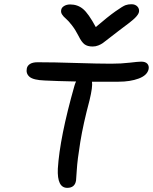

<svg xmlns="http://www.w3.org/2000/svg" viewBox="-20 -924 730 916"><path d="M606.9 -903.8Q625 -903.8 635.3 -893.1Q645.5 -882.3 643.1 -867.2Q640.6 -854.5 623.3 -837.6Q606 -820.8 544.9 -775.9Q525.9 -761.7 502.2 -742.9Q478.5 -724.1 470.2 -718.3Q461.9 -712.4 449.2 -707.3Q436.5 -702.1 421.9 -702.1Q397.5 -702.1 383.3 -712.6Q369.1 -723.1 355 -752Q340.3 -781.2 322.8 -803.7Q305.2 -826.2 293.9 -835.4Q282.7 -844.7 276.1 -855Q269.5 -865.2 272 -877Q273.9 -888.2 286.1 -895.5Q298.3 -902.8 314.9 -902.8Q350.1 -902.8 376 -881.3Q401.9 -859.9 437 -794.9Q495.1 -844.7 530.8 -869.9Q566.4 -895 579.1 -899.4Q591.8 -903.8 606.9 -903.8ZM300.8 -27.8Q252 -27.8 255.9 -119.1Q265.1 -268.1 335 -514.2Q337.9 -524.9 342.8 -535.2Q248.5 -537.1 192.9 -540Q139.2 -542 121.1 -557.4Q103 -572.8 107.9 -597.2Q110.4 -610.8 123.3 -618.9Q136.2 -627 159.2 -627Q237.8 -627 343.5 -623.5Q449.2 -620.1 509.8 -620.1Q558.6 -620.1 599.1 -625Q639.6 -629.9 653.8 -629.9Q673.8 -629.9 682.9 -619.9Q691.9 -609.9 689 -594.2Q682.6 -564.5 641.8 -549.3Q601.1 -534.2 545.9 -534.2H418.9Q422.9 -510.7 407.2 -445.8Q377 -332.5 363 -246.3Q349.1 -160.2 346.4 -113.8Q343.8 -67.4 342.8 -63Q337.4 -27.8 300.8 -27.8Z"/></svg>

Font: Shantell Sans Irregular
Style: Italic
Weight: 400
Italic angle: -11.31°
Designer: Stephen Nixon, Anya Danilova, Shantell Martin
Foundry: Arrow Type
Version: Version 1.006;[9816181b4]